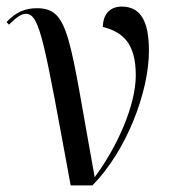

<svg xmlns="http://www.w3.org/2000/svg" viewBox="-31 -564 513 584"><path d="M184 0H250C354 -105 422 -285 422 -409C422 -496 399 -544 339 -544C304 -544 282 -521 282 -482C341 -467 382 -434 382 -335C382 -244 326 -118 257 -25C179 -453 181 -539 81 -539C44 -539 16 -526 -11 -497L-4 -489C20 -512 34 -522 48 -522C91 -522 104 -433 184 0Z"/></svg>

Font: Noto Serif Display Condensed
Style: Regular
Weight: 400
Width: 3
Designer: Monotype Design Team
Foundry: Monotype Imaging Inc.
Version: Version 2.009